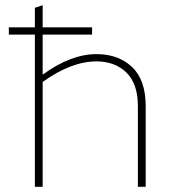

<svg xmlns="http://www.w3.org/2000/svg" viewBox="-20 -718 664 738"><path d="M351 -482Q254 -482 144 -403V0H114V-585H14V-613H114V-688L144 -698V-613H334V-585H144V-431Q252 -510 351 -510Q435 -510 487.5 -460.5Q540 -411 540 -310V0H510V-310Q510 -396 466 -439Q422 -482 351 -482Z"/></svg>

Font: Roundo ExtraLight
Style: Regular
Weight: 250
Designer: Namrata Goyal (Gurmukhi), Shiva Nallaperumal (Latin)
Foundry: Indian Type Foundry
Version: Version 1.000;PS 1.0;hotconv 1.0.88;makeotf.lib2.5.647800